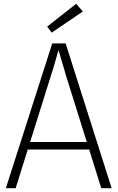

<svg xmlns="http://www.w3.org/2000/svg" viewBox="-20 -998 624 1018"><path d="M11 0 257 -768H328L572 0H517L330 -597Q326 -611 320.5 -630Q315 -649 309 -669Q303 -689 297.5 -707.5Q292 -726 288 -739H292Q288 -726 283 -707.5Q278 -689 272 -669Q266 -649 260.5 -630Q255 -611 250 -597L63 0ZM114 -205V-245H470V-205ZM254 -825 230 -857 384 -978 419 -937Z"/></svg>

Font: Yaldevi ExtraLight
Style: Regular
Weight: 200
Designer: Sol Matas, Rajitha Manaperi, Kosala Senevirathne
Foundry: Mooniak
Version: Version 1.100